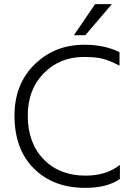

<svg xmlns="http://www.w3.org/2000/svg" viewBox="-20 -899 639 927"><path d="M559 -35Q498 8 391 8Q238 8 144 -85Q50 -178 50 -341Q50 -493 147 -588Q244 -683 387 -683Q486 -683 557 -647V-582Q513 -605 479 -614.5Q445 -624 385 -624Q269 -624 191.5 -545.5Q114 -467 114 -341Q114 -209 190.5 -130Q267 -51 394 -51Q493 -51 559 -103ZM392 -729H337L439 -879H520Z"/></svg>

Font: Hind Guntur Light
Style: Regular
Weight: 300
Designer: Manushi Parikh, Hitesh Malaviya
Foundry: Indian Type Foundry
Version: Version 1.002;PS 1.0;hotconv 1.0.86;makeotf.lib2.5.63406; tt